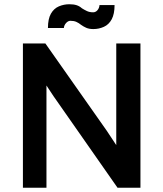

<svg xmlns="http://www.w3.org/2000/svg" viewBox="-20 -885 769 905"><path d="M199 0V-482L232 -432L534 0H642V-680H528V-201L483 -269L194 -680H88V0ZM449 -861Q448 -847 439.5 -837Q431 -827 419 -827Q402 -827 389.5 -833Q377 -839 366 -846Q355 -856 341 -860.5Q327 -865 307 -865Q281 -865 257.5 -855Q234 -845 220 -820.5Q206 -796 206 -753H281Q282 -766 291.5 -776.5Q301 -787 312 -787Q328 -787 339.5 -782Q351 -777 362 -768Q373 -760 386.5 -754Q400 -748 420 -748Q446 -748 469.5 -758.5Q493 -769 506.5 -794Q520 -819 520 -861Z"/></svg>

Font: Catamaran Thin SemiBold
Style: Regular
Weight: 600
Version: Version 2.000